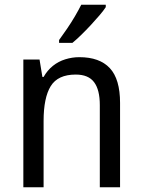

<svg xmlns="http://www.w3.org/2000/svg" viewBox="-20 -786 599 806"><path d="M313 -546Q398 -546 441 -500Q484 -454 484 -354V0H399V-345Q399 -409 375 -441Q351 -473 298 -473Q223 -473 193 -424.5Q163 -376 163 -278V0H78V-536H146L158 -463H163Q179 -491 202 -509.5Q225 -528 254 -537Q283 -546 313 -546ZM424 -756Q415 -742 398 -722Q381 -702 361 -680.5Q341 -659 321 -639.5Q301 -620 284 -606H228V-618Q244 -640 261.5 -665.5Q279 -691 294.5 -717.5Q310 -744 321 -766H424Z"/></svg>

Font: Noto Sans Devanagari SemiCondensed
Style: Regular
Weight: 400
Width: 4
Designer: Jelle Bosma - Monotype Design Team
Foundry: Monotype Imaging Inc.
Version: Version 2.006